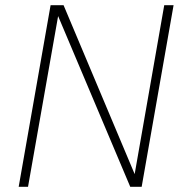

<svg xmlns="http://www.w3.org/2000/svg" viewBox="-20 -720 706 740"><path d="M649 -700 526 0H482L204 -658L88 0H52L175 -700H225L499 -49L613 -700Z"/></svg>

Font: Sarabun Thin
Style: Italic
Weight: 250
Italic angle: -10°
Designer: Suppakit Chalermlarp | Katatrad Co.,Ltd.
Foundry: Cadson Demak Co.,Ltd.
Version: Version 1.000; ttfautohint (v1.6)